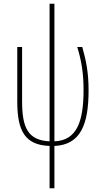

<svg xmlns="http://www.w3.org/2000/svg" viewBox="-20 -780 562 1034"><path d="M247 234H273V6C413 0 457 -108 457 -293C457 -389 444 -453 423 -527H396C418 -455 430 -389 430 -295C430 -124 393 -23 273 -19V-760H247V-19C128 -24 99 -97 99 -234V-527H73V-234C73 -75 114 1 247 6Z"/></svg>

Font: Noto Sans Condensed Thin
Style: Regular
Weight: 100
Width: 3
Designer: Monotype Design Team
Foundry: Monotype Imaging Inc.
Version: Version 2.013